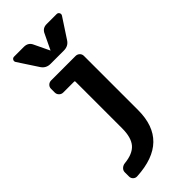

<svg xmlns="http://www.w3.org/2000/svg" viewBox="-308 -829 1116 1116"><g transform="rotate(-45 250.0 -271.0)"><path d="M424.8 -769.5Q435.5 -769.5 440.9 -760.3Q446.3 -751 440.4 -741.2L360.4 -619.1Q341.8 -589.8 304.7 -589.8H195.3Q159.2 -589.8 139.6 -619.1L59.6 -741.2Q53.7 -751 59.1 -760.3Q64.5 -769.5 75.2 -769.5H155.3Q191.4 -769.5 205.1 -738.3L249 -646.5Q249 -645.5 250 -645Q251 -644.5 251 -646.5L294.9 -738.3Q308.6 -770.5 344.7 -769.5ZM330.1 -519.5Q344.7 -519.5 355 -509.8Q365.2 -500 365.2 -485.4V-40Q365.2 213.9 89.8 228.5Q75.2 229.5 64.9 219.7Q54.7 210 54.7 195.3V161.1Q54.7 146.5 65.4 136.2Q76.2 126 90.8 124Q162.1 117.2 193.4 81.1Q224.6 44.9 224.6 -30.3V-415Q224.6 -419.9 219.7 -419.9H129.9Q115.2 -419.9 105 -430.2Q94.7 -440.4 94.7 -455.1V-485.4Q94.7 -500 105 -509.8Q115.2 -519.5 129.9 -519.5Z"/></g></svg>

Font: Rounded-L Mgen+ 1mn bold
Style: Bold
Weight: 700
Designer: [Source Han Sans]
Ryoko NISHIZUKA  (kana & ideographs); Paul D. Hunt (Latin, Greek & Cyrillic); Wenlong ZHANG  (bopomofo
Version: Version 1.059.20150602